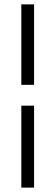

<svg xmlns="http://www.w3.org/2000/svg" viewBox="-20 -731 257 883"><path d="M136.7 -710.9V-340.8H78.1V-710.9ZM136.7 131.8H78.1V-245.1H136.7Z"/></svg>

Font: Vazirmatn RD ExtraLight
Style: Regular
Weight: 200
Designer: Saber Rastikerdar
Foundry: Saber Rastikerdar
Version: Version 32.102